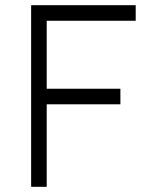

<svg xmlns="http://www.w3.org/2000/svg" viewBox="-20 -720 578 740"><path d="M100 0H160V-318H444V-378H160V-640H503V-700H100Z"/></svg>

Font: Unageo
Style: Light
Weight: 300
Designer: Richard Sepsi
Foundry: Richard Sepsi
Version: Version 2.000